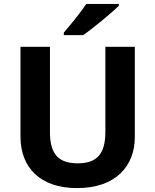

<svg xmlns="http://www.w3.org/2000/svg" viewBox="-20 -954 796 984"><path d="M589 -924V-934H422C393 -889 339 -824 307 -787V-774H406C457 -809 551 -887 589 -924ZM671 -252V-714H520V-278C520 -167 478 -117 379 -117C284 -117 236 -159 236 -277V-714H85V-254C85 -95 186 10 375 10C574 10 671 -104 671 -252Z"/></svg>

Font: Noto Sans Arabic UI
Style: Bold
Weight: 700
Designer: Monotype Design Team, Nadine Chahine and Nizar Qandah
Foundry: Monotype Imaging Inc.
Version: Version 2.010